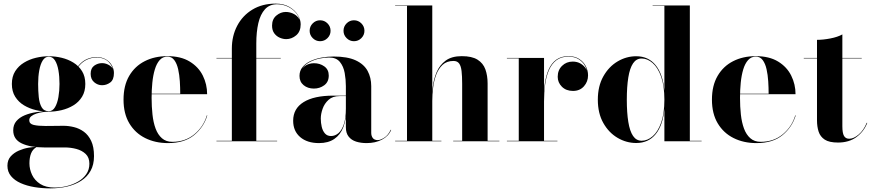

<svg xmlns="http://www.w3.org/2000/svg" viewBox="-20 -780 4816 1060"><path d="M257.5 260Q212.5 260 170.2 253Q128 246 94.2 231Q60.5 216 40.8 192.2Q21 168.5 21 135Q21 103.5 39.2 83.2Q57.5 63 84 51.5Q110.5 40 137 35.5Q163.5 31 180.5 31H183Q160.5 44 151.5 67Q142.5 90 142.5 122Q142.5 154.5 157 185.2Q171.5 216 202.2 235.8Q233 255.5 282 255.5Q316 255.5 349.8 247Q383.5 238.5 411.5 222.2Q439.5 206 456.5 181.2Q473.5 156.5 473.5 124Q473.5 89.5 453 70Q432.5 50.5 401.2 42.2Q370 34 337.5 34Q327 34 304 34Q281 34 258 34Q235 34 224 34Q147.5 34 100.2 11.8Q53 -10.5 53 -60.5Q53 -91 70.2 -111.2Q87.5 -131.5 116.2 -143.5Q145 -155.5 179.8 -160.8Q214.5 -166 250 -166V-163.5Q235.5 -163.5 217.2 -161.2Q199 -159 181.5 -153.2Q164 -147.5 152.8 -138.5Q141.5 -129.5 141.5 -116Q141.5 -96 166.2 -90.2Q191 -84.5 232 -84.5Q249.5 -84.5 266.8 -84.8Q284 -85 300.5 -85.2Q317 -85.5 331 -85.5Q359 -85.5 388.5 -78.2Q418 -71 443 -52.8Q468 -34.5 483.5 -1.8Q499 31 499 82Q499 129.5 480 163.2Q461 197 427.8 218.2Q394.5 239.5 350.8 249.8Q307 260 257.5 260ZM249.5 -163.5Q214.5 -163.5 178.5 -172Q142.5 -180.5 112.5 -198.5Q82.5 -216.5 64 -245.8Q45.5 -275 45.5 -316.5Q45.5 -358 64 -387Q82.5 -416 112.5 -434.2Q142.5 -452.5 178.5 -461Q214.5 -469.5 249.5 -469.5Q285 -469.5 320.5 -461Q356 -452.5 385.5 -434.2Q415 -416 433 -387Q451 -358 451 -316.5Q451 -275 433 -245.8Q415 -216.5 385.5 -198.5Q356 -180.5 320.5 -172Q285 -163.5 249.5 -163.5ZM249.5 -166Q270.5 -166 283.5 -187.8Q296.5 -209.5 302.5 -244Q308.5 -278.5 308.5 -316.5Q308.5 -357.5 302.5 -391.8Q296.5 -426 283.5 -446.5Q270.5 -467 249.5 -467Q229 -467 216 -446.5Q203 -426 196.8 -391.8Q190.5 -357.5 190.5 -316.5Q190.5 -278.5 194 -244Q197.5 -209.5 210 -187.8Q222.5 -166 249.5 -166ZM543.5 -309.5Q519.5 -309.5 500 -326Q480.5 -342.5 480.5 -372.5Q480.5 -403.5 500.2 -417.5Q520 -431.5 543.5 -431.5Q566 -431.5 587 -417.5Q608 -403.5 608 -377H606.5Q606.5 -409 581.8 -435.8Q557 -462.5 511 -462.5Q488.5 -462.5 463 -452Q437.5 -441.5 416.8 -417Q396 -392.5 386 -350L384 -351Q394 -395 415.5 -420Q437 -445 462.8 -455Q488.5 -465 511 -465Q543 -465 564.8 -452Q586.5 -439 597.8 -418.8Q609 -398.5 609 -377Q609 -339.5 588.5 -324.5Q568 -309.5 543.5 -309.5Z M907.5 10Q837 10 781.5 -17.8Q726 -45.5 694 -99Q662 -152.5 662 -230Q662 -307.5 693.2 -361Q724.5 -414.5 779 -442.2Q833.5 -470 904 -470Q978.5 -470 1027.2 -440.2Q1076 -410.5 1099.8 -362.5Q1123.5 -314.5 1123.5 -260H729V-262.5H975Q975 -296 972.8 -331.5Q970.5 -367 963.5 -398Q956.5 -429 942.2 -448.2Q928 -467.5 904 -467.5Q878.5 -467.5 861.5 -448.2Q844.5 -429 834.8 -396.5Q825 -364 821 -323.5Q817 -283 817 -240Q817 -191.5 821.8 -147.8Q826.5 -104 839 -70.2Q851.5 -36.5 874 -16.8Q896.5 3 931.5 3Q1003 3 1053.2 -38.8Q1103.5 -80.5 1122 -143H1124.5Q1105 -78 1051.5 -34Q998 10 907.5 10Z M1260 0V-511.5Q1260 -582 1289.8 -638.2Q1319.5 -694.5 1373.8 -727.2Q1428 -760 1502 -760Q1546 -760 1576.8 -742.2Q1607.5 -724.5 1623.8 -698.2Q1640 -672 1640 -646Q1640 -606 1615.2 -585Q1590.5 -564 1560 -564Q1542.5 -564 1524.5 -571.8Q1506.5 -579.5 1494.2 -596Q1482 -612.5 1482 -638.5Q1482 -674.5 1505.8 -694.2Q1529.5 -714 1557.5 -714Q1577 -714 1595.8 -706Q1614.5 -698 1626.8 -682.8Q1639 -667.5 1639 -646H1637.5Q1637.5 -676.5 1619.8 -701.5Q1602 -726.5 1572.8 -741.5Q1543.5 -756.5 1509.5 -756.5Q1468 -756.5 1442.8 -728.8Q1417.5 -701 1406.2 -652.2Q1395 -603.5 1395 -540V0ZM1175 0V-2.5H1510V0ZM1175 -457.5V-460H1530V-457.5Z M2004 10Q1972 10 1946 1.8Q1920 -6.5 1904.8 -25.8Q1889.5 -45 1889.5 -77.5V-304.5Q1889.5 -340.5 1883 -377Q1876.5 -413.5 1856.5 -438Q1836.5 -462.5 1796.5 -462.5Q1772.5 -462.5 1744.8 -456.8Q1717 -451 1692.2 -438.5Q1667.5 -426 1652 -407Q1636.5 -388 1636.5 -361H1634.5Q1634.5 -392.5 1658.2 -411.8Q1682 -431 1713 -431Q1746 -431 1770.5 -413.5Q1795 -396 1795 -363Q1795 -327.5 1770 -309.2Q1745 -291 1713 -291Q1679 -291 1656.2 -309.8Q1633.5 -328.5 1633.5 -361Q1633.5 -389 1649.8 -409.2Q1666 -429.5 1693.2 -442.5Q1720.5 -455.5 1754 -461.8Q1787.5 -468 1821.5 -468Q1898 -468 1943.8 -446.8Q1989.5 -425.5 2009.5 -388.5Q2029.5 -351.5 2029.5 -304.5V-46.5Q2029.5 -30 2038 -18.2Q2046.5 -6.5 2066 -6.5Q2080.5 -6.5 2102 -20.2Q2123.5 -34 2137 -63.5L2139.5 -62.5Q2124.5 -27.5 2088.2 -8.8Q2052 10 2004 10ZM1741 10Q1676 10 1637.2 -23.2Q1598.5 -56.5 1598.5 -113.5Q1598.5 -180.5 1656 -216.2Q1713.5 -252 1820 -252H1936V-249.5H1854.5Q1816.5 -249.5 1793.8 -228.8Q1771 -208 1761 -179.2Q1751 -150.5 1751 -125.5Q1751 -102 1756.2 -79.8Q1761.5 -57.5 1774 -43.2Q1786.5 -29 1807.5 -29Q1830 -29 1848.8 -45.2Q1867.5 -61.5 1878.5 -95Q1889.5 -128.5 1889.5 -180.5H1892Q1892 -121 1875.5 -78.2Q1859 -35.5 1825.5 -12.8Q1792 10 1741 10ZM1934 -552.5Q1910.5 -552.5 1893.5 -569.5Q1876.5 -586.5 1876.5 -610Q1876.5 -634 1893.5 -651Q1910.5 -668 1934 -668Q1958 -668 1975 -651Q1992 -634 1992 -610Q1992 -586.5 1975 -569.5Q1958 -552.5 1934 -552.5ZM1747 -552.5Q1723.5 -552.5 1706.5 -569.5Q1689.5 -586.5 1689.5 -610Q1689.5 -634 1706.5 -651Q1723.5 -668 1747 -668Q1771 -668 1788 -651Q1805 -634 1805 -610Q1805 -586.5 1788 -569.5Q1771 -552.5 1747 -552.5Z M2161.5 0V-2.5H2227V-747.5H2161.5V-750H2366.5V-2.5H2417V0ZM2482 0V-2.5H2531.5V-317.5Q2531.5 -360 2528.2 -387.8Q2525 -415.5 2514.8 -429.5Q2504.5 -443.5 2483.5 -443.5Q2446.5 -443.5 2423.5 -422Q2400.5 -400.5 2388 -366.8Q2375.5 -333 2371 -295Q2366.5 -257 2366.5 -223L2364 -220.5Q2364 -257.5 2369.2 -300.5Q2374.5 -343.5 2390.8 -382Q2407 -420.5 2440.2 -445.2Q2473.5 -470 2529.5 -470Q2585.5 -470 2616.5 -450.5Q2647.5 -431 2659.8 -396.8Q2672 -362.5 2672 -319V-2.5H2737V0Z M2981.5 -220Q2981.5 -272 2987.8 -317Q2994 -362 3009.2 -396.5Q3024.5 -431 3051.2 -450.5Q3078 -470 3118.5 -470Q3153 -470 3177 -454.8Q3201 -439.5 3213.8 -415.2Q3226.5 -391 3226.5 -364Q3226.5 -329 3203.8 -303.5Q3181 -278 3143.5 -278Q3105.5 -278 3082.2 -301.2Q3059 -324.5 3059 -356Q3059 -393 3083 -416.5Q3107 -440 3142 -440Q3166.5 -440 3185.2 -429Q3204 -418 3214.8 -400.8Q3225.5 -383.5 3225.5 -364H3223.5Q3223.5 -390 3211.2 -413.8Q3199 -437.5 3175.5 -452.5Q3152 -467.5 3118.5 -467.5Q3078.5 -467.5 3052.2 -447.8Q3026 -428 3011 -393.8Q2996 -359.5 2989.8 -314.8Q2983.5 -270 2983.5 -220ZM2983.5 -460V-2.5H3057.5V0H2778.5V-2.5H2844V-457.5H2778.5V-460Z M3492.5 9.5Q3438 9.5 3389.5 -19Q3341 -47.5 3310.8 -101Q3280.5 -154.5 3280.5 -229.5Q3280.5 -304.5 3310.8 -358.2Q3341 -412 3389.5 -440.8Q3438 -469.5 3492.5 -469.5Q3560 -469.5 3600 -419.8Q3640 -370 3648 -279V-747.5H3583V-750H3788.5V-2.5H3853.5V0H3648V-180Q3640 -89 3600.2 -39.8Q3560.5 9.5 3492.5 9.5ZM3522.5 -3Q3554.5 -3 3583.2 -27.8Q3612 -52.5 3630 -102.8Q3648 -153 3648 -229.5Q3648 -306 3630 -356.5Q3612 -407 3583.2 -432Q3554.5 -457 3522.5 -457Q3493 -457 3475 -430.2Q3457 -403.5 3448.8 -352.5Q3440.5 -301.5 3440.5 -229.5Q3440.5 -157.5 3448.8 -106.8Q3457 -56 3475 -29.5Q3493 -3 3522.5 -3Z M4156 10Q4085.5 10 4030 -17.8Q3974.5 -45.5 3942.5 -99Q3910.5 -152.5 3910.5 -230Q3910.5 -307.5 3941.8 -361Q3973 -414.5 4027.5 -442.2Q4082 -470 4152.5 -470Q4227 -470 4275.8 -440.2Q4324.5 -410.5 4348.2 -362.5Q4372 -314.5 4372 -260H3977.5V-262.5H4223.5Q4223.5 -296 4221.2 -331.5Q4219 -367 4212 -398Q4205 -429 4190.8 -448.2Q4176.5 -467.5 4152.5 -467.5Q4127 -467.5 4110 -448.2Q4093 -429 4083.2 -396.5Q4073.5 -364 4069.5 -323.5Q4065.5 -283 4065.5 -240Q4065.5 -191.5 4070.2 -147.8Q4075 -104 4087.5 -70.2Q4100 -36.5 4122.5 -16.8Q4145 3 4180 3Q4251.5 3 4301.8 -38.8Q4352 -80.5 4370.5 -143H4373Q4353.5 -78 4300 -34Q4246.5 10 4156 10Z M4606.5 7Q4558 7 4533.2 -9.2Q4508.5 -25.5 4499.5 -53.2Q4490.5 -81 4490.5 -116V-560Q4524.5 -560 4564.5 -567.8Q4604.5 -575.5 4630.5 -590V-83Q4630.5 -45.5 4639.5 -29.8Q4648.5 -14 4668.5 -14Q4693 -14 4720.8 -37.5Q4748.5 -61 4765 -102L4768 -101.5Q4749.5 -54 4708.5 -23.5Q4667.5 7 4606.5 7ZM4417.5 -457.5V-460H4737.5V-457.5Z"/></svg>

Font: Bodoni Moda 72pt
Style: Bold
Weight: 700
Designer: Owen Earl
Foundry: indestructible type
Version: Version 2.004